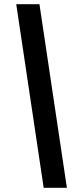

<svg xmlns="http://www.w3.org/2000/svg" viewBox="-20 -730 374 910"><path d="M57 -710H167L297 160H187Z"/></svg>

Font: Kilde Sans Black
Style: Regular
Weight: 900
Italic angle: -3°
Designer: Paul D. Hunt
Foundry: Adobe Systems Incorporated
Version: Version 1.050;PS Version 1.000;hotconv 1.0.70;makeotf.lib2.5